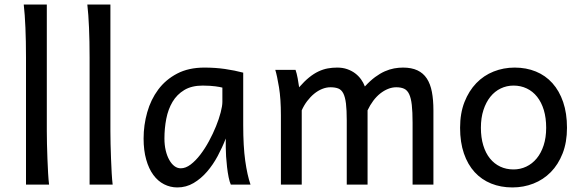

<svg xmlns="http://www.w3.org/2000/svg" viewBox="-20 -801 2533 833"><path d="M183.1 -231.9Q183.1 -208.5 183.8 -176.8Q184.6 -145 185.8 -112.3Q187 -79.6 188.7 -49.8Q190.4 -20 192.9 0H92.8V-551.8Q92.8 -623 90.3 -680.9Q87.9 -738.8 83 -781.2H183.1Z M459 -231.9Q459 -208.5 459.7 -176.8Q460.4 -145 461.7 -112.3Q462.9 -79.6 464.6 -49.8Q466.3 -20 468.8 0H368.7V-551.8Q368.7 -623 366.2 -680.9Q363.8 -738.8 358.9 -781.2H459Z M944.8 -420.9Q939 -422.4 931.6 -423.8Q924.3 -425.3 914.3 -426.5Q904.3 -427.7 890.9 -428.7Q877.4 -429.7 859.4 -429.7Q811.5 -429.7 779.5 -410.4Q747.6 -391.1 728.5 -359.1Q709.5 -327.1 701.4 -285.6Q693.4 -244.1 693.4 -200.2Q693.4 -171.9 699 -148.2Q704.6 -124.5 714.4 -107.2Q724.1 -89.8 736.8 -80.3Q749.5 -70.8 764.2 -70.8Q785.6 -70.8 807.4 -87.4Q829.1 -104 849.1 -130.1Q869.1 -156.2 886.7 -188.7Q904.3 -221.2 917.2 -253.2Q930.2 -285.2 937.5 -313.5Q944.8 -341.8 944.8 -358.9ZM981.4 0Q976.1 -11.7 971.9 -32.2Q967.8 -52.7 965.1 -75.9Q962.4 -99.1 960.9 -122.1Q959.5 -145 959.5 -161.1V-200.2Q944.8 -162.1 924.6 -124.3Q904.3 -86.4 878.2 -56.2Q852.1 -25.9 819.8 -6.8Q787.6 12.2 749.5 12.2Q718.8 12.2 691.9 -1.5Q665 -15.1 645.3 -42Q625.5 -68.8 614.3 -108.6Q603 -148.4 603 -200.2Q603 -258.3 618.7 -313.7Q634.3 -369.1 666.5 -412.4Q698.7 -455.6 748.5 -481.7Q798.3 -507.8 866.7 -507.8Q914.1 -507.8 956.1 -501.7Q998 -495.6 1035.2 -485.8V-258.8Q1035.2 -166.5 1043.9 -103.8Q1052.7 -41 1066.9 0Z M1574.7 0H1484.4V-278.3Q1484.4 -323.7 1481 -351.8Q1477.5 -379.9 1469.5 -395.8Q1461.4 -411.6 1447.8 -417Q1434.1 -422.4 1413.6 -422.4Q1395.5 -422.4 1377.4 -415Q1359.4 -407.7 1343 -394.3Q1326.7 -380.9 1312.7 -362.5Q1298.8 -344.2 1289.1 -322.3V0H1198.7V-300.3Q1198.7 -372.6 1190.4 -422.6Q1182.1 -472.7 1174.3 -498H1262.2Q1267.6 -482.4 1271.5 -461.2Q1275.4 -439.9 1277.8 -422.4Q1300.3 -448.2 1320.8 -464.8Q1341.3 -481.4 1361.6 -491Q1381.8 -500.5 1401.9 -504.2Q1421.9 -507.8 1442.9 -507.8Q1466.8 -507.8 1486.3 -501Q1505.9 -494.1 1520.8 -482.9Q1535.6 -471.7 1546.4 -456.8Q1557.1 -441.9 1563 -425.8Q1585.9 -450.7 1607.4 -466.6Q1628.9 -482.4 1649.4 -491.5Q1669.9 -500.5 1689.7 -504.2Q1709.5 -507.8 1728.5 -507.8Q1765.6 -507.8 1791 -495.8Q1816.4 -483.9 1831.8 -460.4Q1847.2 -437 1853.8 -402.3Q1860.4 -367.7 1860.4 -322.3V0H1770V-268.6Q1770 -315.9 1766.6 -345.7Q1763.2 -375.5 1755.1 -392.6Q1747.1 -409.7 1733.4 -416Q1719.7 -422.4 1699.2 -422.4Q1681.2 -422.4 1663.6 -415.3Q1646 -408.2 1629.6 -395.3Q1613.3 -382.3 1599.4 -363.8Q1585.4 -345.2 1574.7 -322.3Z M2066.4 -246.6Q2066.4 -204.1 2076.7 -170.4Q2086.9 -136.7 2105.7 -113.5Q2124.5 -90.3 2150.4 -78.1Q2176.3 -65.9 2208 -65.9Q2237.3 -65.9 2263.2 -78.1Q2289.1 -90.3 2308.3 -113.5Q2327.6 -136.7 2338.6 -170.4Q2349.6 -204.1 2349.6 -246.6Q2349.6 -289.6 2339.4 -323.5Q2329.1 -357.4 2310.3 -381.1Q2291.5 -404.8 2265.4 -417.2Q2239.3 -429.7 2208 -429.7Q2178.2 -429.7 2152.3 -417.2Q2126.5 -404.8 2107.4 -381.1Q2088.4 -357.4 2077.4 -323.5Q2066.4 -289.6 2066.4 -246.6ZM1976.1 -246.6Q1976.1 -309.6 1995.1 -358.2Q2014.2 -406.7 2046.4 -440.2Q2078.6 -473.6 2121.6 -490.7Q2164.6 -507.8 2212.9 -507.8Q2263.2 -507.8 2304.9 -490.7Q2346.7 -473.6 2376.7 -440.2Q2406.7 -406.7 2423.3 -358.2Q2439.9 -309.6 2439.9 -246.6Q2439.9 -183.6 2420.9 -135.3Q2401.9 -86.9 2369.6 -54.2Q2337.4 -21.5 2294.4 -4.6Q2251.5 12.2 2203.1 12.2Q2152.8 12.2 2111.1 -4.6Q2069.3 -21.5 2039.3 -54.2Q2009.3 -86.9 1992.7 -135.3Q1976.1 -183.6 1976.1 -246.6Z"/></svg>

Font: Andika Compact
Style: Regular
Weight: 400
Designer: Victor Gaultney, Annie Olsen, Julie Remington, Don Collingsworth, Eric Hays, Becca Hirsbrunner
Foundry: SIL International
Version: Version 5.000 ; LnSpcTght